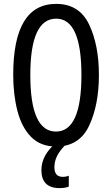

<svg xmlns="http://www.w3.org/2000/svg" viewBox="-20 -744 576 988"><path d="M489 -358Q489 -512 438.5 -618Q388 -724 269 -724Q48 -724 48 -359Q48 -258 69.5 -174Q91 -90 139.5 -40Q188 10 269 10Q388 10 438.5 -97Q489 -204 489 -358ZM136 -358Q136 -648 269 -648Q399 -648 399 -358Q399 -67 268 -67Q136 -67 136 -358ZM260 117Q260 88 272.5 61Q285 34 318 0L272 -12Q193 53 193 131Q193 224 287 224Q316 224 334 216V160Q320 166 303 166Q260 166 260 117Z"/></svg>

Font: Noto Sans Display Condensed
Style: Regular
Weight: 400
Width: 3
Designer: Monotype Design Team
Foundry: Monotype Imaging Inc.
Version: Version 1.900